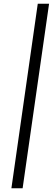

<svg xmlns="http://www.w3.org/2000/svg" viewBox="-20 -846 302 1027"><path d="M41 161 182 -826H242.5L101 161Z"/></svg>

Font: Public Sans Light
Style: Italic
Weight: 300
Italic angle: -8°
Designer: The Public Sans project authors (U.S. Web Design System). Libre Franklin designed by Pablo Impallari and Rodrigo Fuenzal
Version: Version 1.007; ttfautohint (v1.8.1) -l 8 -r 50 -G 200 -x 14 